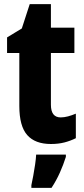

<svg xmlns="http://www.w3.org/2000/svg" viewBox="-20 -683 406 924"><path d="M272 -118Q289 -118 307.5 -123Q326 -128 345 -136V-18Q319 -5 290 2.5Q261 10 225 10Q149 10 111 -33Q73 -76 73 -173V-428H14V-503L85 -546L123 -663H225V-550H338V-428H225V-179Q225 -118 272 -118ZM297 72Q285 110 268 148Q251 186 228 221H131V208Q135 190 140 163Q145 136 149 108.5Q153 81 154 61H297Z"/></svg>

Font: Noto Sans Lao UI Cond ExtBd
Style: Regular
Weight: 800
Width: 3
Designer: Monotype Design Team
Foundry: Monotype Imaging Inc.
Version: Version 2.000; ttfautohint (v1.8.4.7-5d5b)